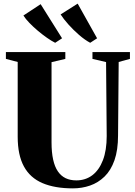

<svg xmlns="http://www.w3.org/2000/svg" viewBox="-20 -1030 744 1058"><path d="M381.5 8Q282 8 214 -21Q146 -50 111.8 -112.8Q77.5 -175.5 77.5 -276.5V-688.5L12.5 -705.5V-743H340V-705.5L264 -687.5V-245.5Q264 -190.5 272.8 -150.8Q281.5 -111 298.8 -85.8Q316 -60.5 341.5 -48.2Q367 -36 400.5 -36Q451 -36 488.5 -64.2Q526 -92.5 547 -147Q568 -201.5 568 -280.5L564.5 -688L489.5 -705.5V-743H696V-705.5L634 -688.5L630.5 -284Q630.5 -203 610.8 -147Q591 -91 556 -57Q521 -23 476.2 -7.5Q431.5 8 381.5 8ZM283.5 -794.5Q263.5 -804.5 238.5 -822Q213.5 -839.5 188.2 -860.8Q163 -882 142 -903.8Q121 -925.5 109 -944.5L204 -1007L322 -819L284.5 -794.5ZM476.5 -794.5Q447.5 -810 416 -837.2Q384.5 -864.5 357.2 -895Q330 -925.5 314 -950.5L408 -1010L515 -819L477.5 -794.5Z"/></svg>

Font: Merriweather 96pt Black
Style: Regular
Weight: 900
Version: Version 2.100